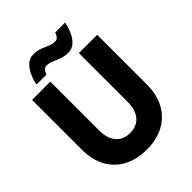

<svg xmlns="http://www.w3.org/2000/svg" viewBox="-237 -969 1109 1109"><g transform="rotate(-45 318.0 -414.5)"><path d="M423 -660H572.5V-254.5Q572.5 -173 540.5 -113.2Q508.5 -53.5 449 -20.8Q389.5 12 307 12Q224 12 164 -20.8Q104 -53.5 72.2 -113.2Q40.5 -173 40.5 -254.5V-660H189.5V-262.5Q189.5 -217.5 203.8 -186.5Q218 -155.5 244.5 -139.8Q271 -124 307 -124Q342.5 -124 368.5 -139.8Q394.5 -155.5 408.8 -186.5Q423 -217.5 423 -262.5ZM122 -704.5Q126.5 -734 140.2 -765.5Q154 -797 176.5 -819Q199 -841 231 -841Q262.5 -841 286.5 -831.8Q310.5 -822.5 331.2 -813.2Q352 -804 374.5 -804Q389 -804 398.2 -816.8Q407.5 -829.5 410.5 -841H491.5Q486.5 -812 473 -780.2Q459.5 -748.5 437 -726.5Q414.5 -704.5 382.5 -704.5Q351 -704.5 327 -713.8Q303 -723 282 -732.2Q261 -741.5 238.5 -741.5Q224.5 -741.5 215.2 -729Q206 -716.5 202.5 -704.5Z"/></g></svg>

Font: League Spartan Thin
Style: Bold
Weight: 700
Version: Version 2.002